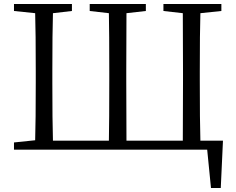

<svg xmlns="http://www.w3.org/2000/svg" viewBox="-20 -749 1179 961"><path d="M1036 192 1017 0H50V-36L156 -47Q159 -143 159 -337V-392Q159 -588 156 -683L50 -694V-729H340V-694L245 -683Q242 -587 242 -392V-337Q242 -141 245 -45H525Q527 -141 527 -345V-390Q527 -587 525 -683L429 -694V-729H710V-694L613 -683Q612 -588 612 -390V-345Q612 -142 613 -45H895Q896 -142 896 -345V-390Q896 -588 895 -683L798 -694V-729H1088V-694L983 -683Q980 -587 980 -390V-345Q980 -141 983 -45H1096L1085 192Z"/></svg>

Font: GenRyuMin TW R
Style: Regular
Weight: 400
Version: Version 1.501;PS 1;hotconv 16.6.51;makeotf.lib2.5.65220